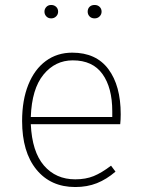

<svg xmlns="http://www.w3.org/2000/svg" viewBox="-20 -743 568 773"><path d="M464 -243H104Q109 -132 157 -76.5Q205 -21 283 -21Q325 -21 357 -34Q389 -47 427 -76L445 -52Q409 -21 370 -5.5Q331 10 283 10Q184 10 126.5 -60.5Q69 -131 69 -256Q69 -340 94 -402Q119 -464 164.5 -497.5Q210 -531 271 -531Q367 -531 416.5 -464.5Q466 -398 466 -283Q466 -261 464 -243ZM432 -295Q432 -390 392.5 -445Q353 -500 273 -500Q202 -500 155 -442.5Q108 -385 104 -272H432ZM214 -696Q214 -685 206 -677Q198 -669 186 -669Q174 -669 166.5 -677Q159 -685 159 -696Q159 -707 166.5 -715Q174 -723 186 -723Q198 -723 206 -715.5Q214 -708 214 -696ZM389 -696Q389 -685 381 -677Q373 -669 361 -669Q348 -669 340.5 -677Q333 -685 333 -696Q333 -708 340.5 -715.5Q348 -723 361 -723Q373 -723 381 -715.5Q389 -708 389 -696Z"/></svg>

Font: FiraGO UltraLight
Style: Regular
Weight: 200
Designer: bBox Type
Foundry: bBox Type GmbH
Version: Version 1.001